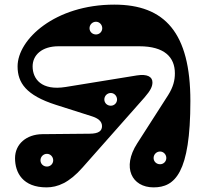

<svg xmlns="http://www.w3.org/2000/svg" viewBox="-20 -795 903 830"><path d="M367 -217 162 -215C95 -214 45 -173 45 -111C45 -48 79 15 181 15C229 15 279 -5 337 -71L605 -374C632 -405 639 -422 639 -439C639 -463 617 -476 572 -469L264 -419C159 -402 121 -454 121 -508C121 -557 161 -595 233 -595H582C692 -595 736 -547 736 -478C736 -448 729 -419 707 -384L573 -175C506 -71 550 15 644 15C736 15 803 -47 803 -358C803 -653 693 -775 474 -775C218 -775 56 -625 56 -508C56 -437 93 -383 221 -342L378 -292C403 -284 421 -271 421 -250C421 -230 408 -217 367 -217ZM395 -646C379 -646 367 -658 367 -673C367 -688 379 -701 395 -701C410 -701 422 -688 422 -673C422 -658 410 -646 395 -646ZM672 -85C656 -85 644 -97 644 -112C644 -127 656 -140 672 -140C687 -140 699 -127 699 -112C699 -97 687 -85 672 -85ZM183 -75C167 -75 155 -87 155 -102C155 -117 167 -130 183 -130C198 -130 210 -117 210 -102C210 -87 198 -75 183 -75ZM459 -338C443 -338 431 -350 431 -365C431 -380 443 -393 459 -393C474 -393 486 -380 486 -365C486 -350 474 -338 459 -338Z"/></svg>

Font: Pilowlava Atome
Style: Regular
Weight: 500
Designer: Anton Moglia, Jérémy Landes, Maksym Kobuzan (Cyrillic), Velvetyne Type Foundry
Foundry: Anton Moglia, Jérémy Landes, Velvetyne Type Foundry
Version: Version 1.002;Glyphs 3.3 (3303)